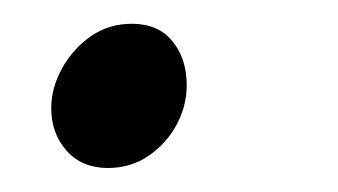

<svg xmlns="http://www.w3.org/2000/svg" viewBox="-20 -128 282 160"><path d="M69.9 12Q48.4 12 35.6 -2.3Q22.7 -16.7 22.7 -37.9Q22.7 -54.8 31.7 -71Q40.6 -87.2 55.6 -97.7Q70.7 -108.2 89.8 -108.2Q111.9 -108.2 123.7 -93.6Q135.6 -79.1 135.6 -57Q135.6 -39.8 127.2 -24.1Q118.7 -8.4 103.9 1.8Q89 12 69.9 12Z"/></svg>

Font: Source Sans Variable
Style: Italic
Weight: 200
Italic angle: -11°
Designer: Paul D. Hunt
Foundry: Adobe Systems Incorporated
Version: Version 3.006;hotconv 1.0.111;makeotfexe 2.5.65597